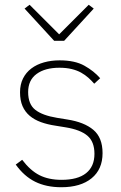

<svg xmlns="http://www.w3.org/2000/svg" viewBox="-20 -773 508 805"><path d="M237 12Q174 12 127.5 -11Q81 -34 46 -83L73 -103Q107 -58 145.5 -38.5Q184 -19 238 -19Q306 -19 341 -47Q376 -75 376 -128Q376 -179 346.5 -204Q317 -229 256 -239L213 -246Q179 -251 151.5 -261Q124 -271 104.5 -287.5Q85 -304 74.5 -328Q64 -352 64 -386Q64 -419 76.5 -444Q89 -469 111.5 -486Q134 -503 164.5 -511.5Q195 -520 230 -520Q294 -520 334 -497.5Q374 -475 400 -445L375 -422Q364 -435 350.5 -447Q337 -459 320 -468.5Q303 -478 280.5 -483.5Q258 -489 229 -489Q169 -489 133.5 -463Q98 -437 98 -387Q98 -336 128 -312.5Q158 -289 219 -279L262 -272Q333 -261 371.5 -228.5Q410 -196 410 -131Q410 -63 364 -25.5Q318 12 237 12ZM207 -602 83 -737 104 -753 228 -629 352 -753 373 -737 249 -602Z"/></svg>

Font: IBM Plex Sans Hebrew ExtLt
Style: Regular
Weight: 200
Designer: Mike Abbink, Paul van der Laan, Pieter van Rosmalen, Yanek Iontef
Foundry: Bold Monday
Version: Version 1.3